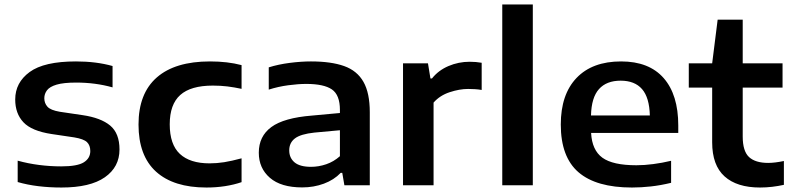

<svg xmlns="http://www.w3.org/2000/svg" viewBox="-20 -828 3541 858"><path d="M254.5 10Q201 10 151.5 4Q102 -2 59 -14.5V-110Q106 -97 155 -90.8Q204 -84.5 253.5 -84.5Q326 -84.5 354.8 -102.8Q383.5 -121 383.5 -153Q383.5 -178.5 368.8 -192.8Q354 -207 312 -214L211 -229Q121.5 -242.5 84.8 -281.5Q48 -320.5 48 -383.5Q48 -459 112.5 -506.2Q177 -553.5 319.5 -553.5Q410 -553.5 483 -533V-437.5Q406.5 -459 320.5 -459Q264 -459 233 -449.8Q202 -440.5 190 -424.5Q178 -408.5 178 -389Q178 -367 192 -351.2Q206 -335.5 247.5 -328.5L349 -313.5Q431 -301.5 472.5 -266.8Q514 -232 514 -160Q514 -81.5 448.5 -35.8Q383 10 254.5 10Z M902.5 10Q755.5 10 677.2 -61Q599 -132 599 -271.5Q599 -410.5 680.8 -482Q762.5 -553.5 918.5 -553.5Q997 -553.5 1059.5 -537V-431Q1026.5 -438 996 -441.8Q965.5 -445.5 931 -445.5Q832.5 -445.5 785.5 -403.5Q738.5 -361.5 738.5 -272.5Q738.5 -182.5 783.8 -140.2Q829 -98 916.5 -98Q949 -98 982 -103.2Q1015 -108.5 1059.5 -120.5V-14Q1026 -2.5 986 3.8Q946 10 902.5 10Z M1330.5 9.5Q1235.5 9.5 1186 -33.5Q1136.5 -76.5 1136.5 -145.5Q1136.5 -219 1192.5 -260.2Q1248.5 -301.5 1374 -311.5L1499 -323V-336.5Q1499 -404 1463 -428.5Q1427 -453 1348.5 -453Q1313 -453 1268 -447Q1223 -441 1181 -427.5V-527Q1224 -540.5 1274.8 -547Q1325.5 -553.5 1369.5 -553.5Q1459.5 -553.5 1517.8 -532.8Q1576 -512 1604.2 -462.2Q1632.5 -412.5 1632.5 -326.5V0H1519L1509.5 -55.5H1502.5Q1472.5 -24 1427.2 -7.2Q1382 9.5 1330.5 9.5ZM1272.5 -156Q1272.5 -122.5 1296.2 -102.5Q1320 -82.5 1370 -82.5Q1404 -82.5 1437.8 -94Q1471.5 -105.5 1499 -130V-246L1385 -235.5Q1323.5 -229 1298 -209.5Q1272.5 -190 1272.5 -156Z M1781 0V-545H1892.5L1903.5 -477.5H1910.5Q1939 -513.5 1984 -532.8Q2029 -552 2079 -552Q2107 -552 2132.5 -547.5V-426Q2118.5 -428.5 2102.8 -429.5Q2087 -430.5 2072 -430.5Q2033.5 -430.5 1989.5 -416Q1945.5 -401.5 1917.5 -369.5V0Z M2224.5 0V-808H2361V0Z M2804 10Q2644.5 10 2565.2 -58.2Q2486 -126.5 2486 -271.5Q2486 -406 2556.5 -479.8Q2627 -553.5 2755.5 -553.5Q2880.5 -553.5 2945.8 -479Q3011 -404.5 3011 -267.5V-234H2621.5Q2625.5 -157 2672 -123.2Q2718.5 -89.5 2824 -89.5Q2859.5 -89.5 2899.5 -94.8Q2939.5 -100 2979 -109.5V-11Q2931.5 0.5 2888.2 5.2Q2845 10 2804 10ZM2753.5 -467.5Q2690.5 -467.5 2656.8 -430Q2623 -392.5 2621 -312H2884Q2882 -392 2849.2 -429.8Q2816.5 -467.5 2753.5 -467.5Z M3376.5 10Q3273 10 3217.8 -39.8Q3162.5 -89.5 3162.5 -192V-436.5H3058V-545H3162.5L3187 -740H3299V-545H3477V-436.5H3299V-218Q3299 -152.5 3327.2 -126.2Q3355.5 -100 3413 -100Q3442 -100 3483 -108.5V-2Q3458 3.5 3430.8 6.8Q3403.5 10 3376.5 10Z"/></svg>

Font: Encode Sans Expanded SemiBold
Style: Regular
Weight: 600
Width: 7
Designer: Multiple Designers
Foundry: Impallari Type
Version: Version 3.000; ttfautohint (v1.8.3) -l 8 -r 50 -G 200 -x 14 